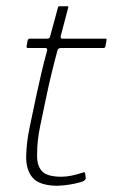

<svg xmlns="http://www.w3.org/2000/svg" viewBox="-20 -596 362 616"><path d="M166 0Q108 0 85.5 -25Q63 -50 64 -96Q65 -139 75 -187Q85 -235 96 -287Q104 -324 112.5 -360.5Q121 -397 131 -433Q133 -442 125 -442H68Q67 -442 66 -444Q65 -446 65 -446L69 -468Q69 -468 71 -470Q73 -472 74 -472H131Q135 -472 137.5 -473.5Q140 -475 141 -480L166 -572Q167 -576 169 -576H195Q197 -576 198.5 -575Q200 -574 199 -572L175 -481Q174 -477 175 -474.5Q176 -472 180 -472H319Q321 -472 321.5 -471Q322 -470 322 -468L318 -446Q318 -446 316.5 -444Q315 -442 313 -442H174Q172 -442 168.5 -440Q165 -438 164 -433Q154 -396 145 -358.5Q136 -321 128 -283Q119 -239 109 -192Q99 -145 99 -100Q98 -65 114.5 -47Q131 -29 177 -29Q193 -29 209.5 -32.5Q226 -36 245 -42Q249 -44 250.5 -43.5Q252 -43 253 -40L255 -25Q256 -19 246 -14Q235 -10 218 -6.5Q201 -3 186 -1.5Q171 0 166 0Z"/></svg>

Font: Glory Thin Thin
Style: Italic
Weight: 250
Italic angle: -12°
Version: Version 1.011